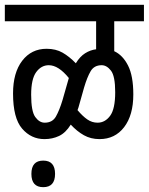

<svg xmlns="http://www.w3.org/2000/svg" viewBox="-20 -642 616 795"><path d="M392 -66Q456 -66 494 -115.5Q532 -165 532 -251Q532 -328 510 -371Q488 -414 453 -430V-554H576V-622H0V-554H378V-438Q354 -435 332.5 -421.5Q311 -408 294 -380Q267 -408 239 -424Q211 -440 173 -440Q110 -440 72 -390.5Q34 -341 34 -255Q34 -153 71.5 -109.5Q109 -66 164 -66Q197 -66 224.5 -79Q252 -92 273 -126Q299 -98 327.5 -82Q356 -66 392 -66ZM384 -134Q361 -134 341.5 -147.5Q322 -161 301 -186Q305 -196 308 -208L328 -279Q341 -323 355.5 -347.5Q370 -372 401 -372Q422 -372 439.5 -349.5Q457 -327 457 -260Q457 -191 436 -162.5Q415 -134 384 -134ZM165 -134Q143 -134 126 -157.5Q109 -181 109 -250Q109 -315 130 -343.5Q151 -372 182 -372Q222 -372 265 -319Q262 -309 259 -298L239 -228Q226 -185 211.5 -159.5Q197 -134 165 -134ZM159 133Q208 133 208 78Q208 23 159 23Q110 23 110 78Q110 133 159 133Z"/></svg>

Font: Noto Sans Devanagari Extra Condensed
Style: Regular
Weight: 400
Width: 2
Designer: Monotype Design Team
Foundry: Monotype Imaging Inc.
Version: 1.000